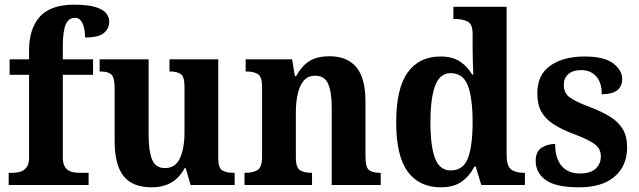

<svg xmlns="http://www.w3.org/2000/svg" viewBox="-20 -789 2724 819"><path d="M17 0V-52H38Q52 -52 67 -56.5Q82 -61 93 -75Q104 -89 104 -117V-470H21V-536H104V-574Q104 -667 150 -718Q196 -769 296 -769Q356 -769 388.5 -758.5Q421 -748 433.5 -731.5Q446 -715 446 -697Q446 -668 423.5 -648.5Q401 -629 343 -629Q343 -645 339.5 -665Q336 -685 326.5 -699Q317 -713 300 -713Q273 -713 260.5 -685Q248 -657 248 -592V-536H377V-470H248V-117Q248 -89 258.5 -75Q269 -61 284 -56.5Q299 -52 314 -52H358V0Z M627 10Q545 10 507 -38Q469 -86 469 -188V-414Q469 -457 455.5 -470.5Q442 -484 409 -484H405V-536H614V-213Q614 -146 628.5 -109Q643 -72 684 -72Q728 -72 747.5 -114Q767 -156 767 -226V-419Q767 -463 750.5 -473.5Q734 -484 707 -484H703V-536H911V-115Q911 -72 928.5 -62Q946 -52 973 -52H981V0H793L772 -72H768Q744 -29 709.5 -9.5Q675 10 627 10Z M1023 0V-52H1029Q1060 -52 1079 -64Q1098 -76 1098 -121V-419Q1098 -461 1080.5 -472.5Q1063 -484 1032 -484H1028V-536H1226L1238 -464H1243Q1265 -505 1297.5 -527Q1330 -549 1386 -549Q1460 -549 1499.5 -503Q1539 -457 1539 -355V-123Q1539 -76 1553.5 -64Q1568 -52 1600 -52H1604V0H1395V-331Q1395 -395 1380 -430.5Q1365 -466 1325 -466Q1293 -466 1275 -444Q1257 -422 1249.5 -386.5Q1242 -351 1242 -310V-117Q1242 -75 1259 -63.5Q1276 -52 1307 -52H1311V0Z M1860 10Q1769 10 1719.5 -56.5Q1670 -123 1670 -267Q1670 -412 1719 -480Q1768 -548 1859 -548Q1911 -548 1943 -526Q1975 -504 1994 -471H1999Q1998 -494 1997 -524Q1996 -554 1996 -582V-645Q1996 -687 1974 -697.5Q1952 -708 1921 -708H1914V-760H2141V-128Q2141 -82 2159.5 -67Q2178 -52 2212 -52H2219V0H2033L2009 -79H2004Q1983 -38 1949 -14Q1915 10 1860 10ZM1902 -62Q1956 -62 1976 -114Q1996 -166 1996 -269Q1996 -369 1976 -423Q1956 -477 1902 -477Q1856 -477 1836 -423Q1816 -369 1816 -268Q1816 -164 1836 -113Q1856 -62 1902 -62Z M2450 10Q2351 10 2308 -21Q2265 -52 2265 -102Q2265 -143 2290.5 -159Q2316 -175 2348 -175Q2348 -114 2375.5 -81.5Q2403 -49 2453 -49Q2500 -49 2521.5 -70Q2543 -91 2543 -122Q2543 -154 2517.5 -173.5Q2492 -193 2431 -216Q2377 -236 2342 -258.5Q2307 -281 2289.5 -312Q2272 -343 2272 -391Q2272 -470 2327.5 -509Q2383 -548 2473 -548Q2558 -548 2596 -518.5Q2634 -489 2634 -453Q2634 -387 2547 -387Q2547 -437 2523 -463.5Q2499 -490 2459 -490Q2424 -490 2404.5 -473Q2385 -456 2385 -427Q2385 -393 2409 -374.5Q2433 -356 2497 -332Q2547 -313 2582 -291.5Q2617 -270 2636 -239Q2655 -208 2655 -160Q2655 -82 2602 -36Q2549 10 2450 10Z"/></svg>

Font: Noto Serif Lao SemiCondensed
Style: Bold
Weight: 700
Width: 4
Designer: Monotype Design Team
Foundry: Monotype Imaging Inc.
Version: Version 2.003; ttfautohint (v1.8.4.7-5d5b)